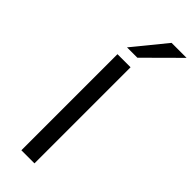

<svg xmlns="http://www.w3.org/2000/svg" viewBox="-306 -971 996 996"><g transform="rotate(45 192.0 -472.5)"><path d="M117 0V-705H213V0ZM127 -765 274 -945H384L203 -765Z"/></g></svg>

Font: Nunito Sans 10pt Expanded
Style: Regular
Weight: 400
Width: 7
Designer: Vernon Adams
Foundry: Vernon Adams
Version: Version 3.101;gftools[0.9.27]